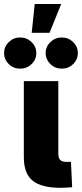

<svg xmlns="http://www.w3.org/2000/svg" viewBox="-68 -920 401 941"><path d="M229 0.5Q134.8 0.5 91.8 -34.7Q48.8 -69.8 48.8 -148.9V-522.5H217.8V-166Q217.8 -145.5 227.3 -136Q236.8 -126.5 257.3 -126.5Q263.7 -126.5 269.5 -126.7Q275.4 -127 279.8 -127L285.6 -2.4Q273.4 -1.5 259.3 -0.5Q245.1 0.5 229 0.5ZM234.9 -583.5Q202.1 -583.5 179 -606Q155.8 -628.4 155.8 -660.2Q155.8 -691.4 179 -713.9Q202.1 -736.3 234.9 -736.3Q267.6 -736.3 290.5 -713.9Q313.5 -691.4 313.5 -660.2Q313.5 -628.4 290.5 -606Q267.6 -583.5 234.9 -583.5ZM30.8 -583.5Q-2 -583.5 -24.9 -606Q-47.9 -628.4 -47.9 -660.2Q-47.9 -691.4 -24.9 -713.9Q-2 -736.3 30.8 -736.3Q63.5 -736.3 86.7 -713.9Q109.9 -691.4 109.9 -660.2Q109.9 -628.4 86.7 -606Q63.5 -583.5 30.8 -583.5ZM87.4 -759.3 102.1 -900.4H231.9L174.8 -759.3Z"/></svg>

Font: Inter 28pt ExtraBold
Style: Regular
Weight: 800
Designer: Rasmus Andersson
Foundry: rsms
Version: Version 4.001;git-66647c0bb